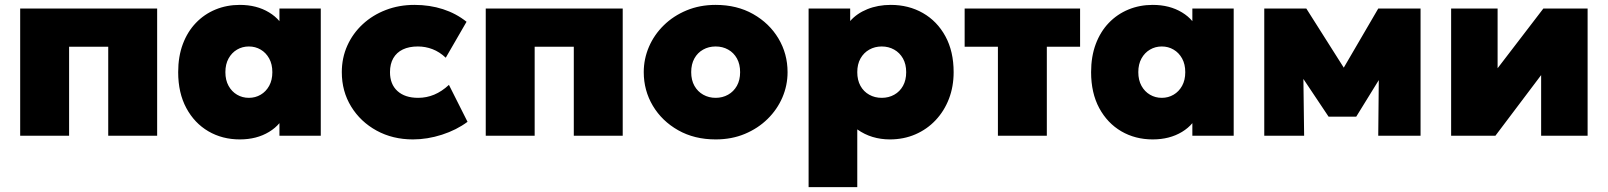

<svg xmlns="http://www.w3.org/2000/svg" viewBox="-20 -555 6574 785"><path d="M62.5 0V-520H622.5V0H422.5V-364H262.5V0Z M960.5 15Q889 15 832 -18.2Q775 -51.5 741.8 -113.2Q708.5 -175 708.5 -260Q708.5 -324 727.5 -374.8Q746.5 -425.5 780.8 -461.2Q815 -497 861 -516Q907 -535 960.5 -535Q1029.5 -535 1080.2 -504.2Q1131 -473.5 1149.5 -421L1122.5 -378V-520H1291.5V0H1122.5V-142L1149.5 -99Q1131 -46.5 1080.2 -15.8Q1029.5 15 960.5 15ZM997.5 -155Q1024 -155 1045.8 -167.8Q1067.5 -180.5 1080.5 -204Q1093.5 -227.5 1093.5 -260Q1093.5 -292.5 1080.5 -316Q1067.5 -339.5 1045.8 -352.2Q1024 -365 997.5 -365Q971 -365 949.2 -352.2Q927.5 -339.5 914.5 -316Q901.5 -292.5 901.5 -260Q901.5 -227.5 914.5 -204Q927.5 -180.5 949.2 -167.8Q971 -155 997.5 -155Z M1668.5 15Q1585.5 15 1519.8 -21Q1454 -57 1415.8 -119.2Q1377.5 -181.5 1377.5 -260Q1377.5 -318.5 1400 -368.5Q1422.5 -418.5 1463 -456Q1503.5 -493.5 1557.5 -514.2Q1611.5 -535 1674.5 -535Q1737 -535 1791 -517.5Q1845 -500 1887.5 -466L1802.5 -319Q1777 -343 1748.2 -354Q1719.5 -365 1688.5 -365Q1652.5 -365 1627 -352.8Q1601.5 -340.5 1588 -317Q1574.5 -293.5 1574.5 -260Q1574.5 -210.5 1605 -182.8Q1635.5 -155 1689.5 -155Q1724 -155 1755.2 -168Q1786.5 -181 1815.5 -208L1891.5 -57Q1846.5 -23.5 1786.8 -4.2Q1727 15 1668.5 15Z M1966 0V-520H2526V0H2326V-364H2166V0Z M2906 15Q2819 15 2752.8 -22.5Q2686.5 -60 2649.2 -122.5Q2612 -185 2612 -260Q2612 -314 2633.2 -363.5Q2654.5 -413 2693.8 -451.5Q2733 -490 2787 -512.5Q2841 -535 2906 -535Q2993 -535 3059.2 -497.5Q3125.5 -460 3162.8 -397.5Q3200 -335 3200 -260Q3200 -206 3178.8 -156.5Q3157.5 -107 3118.2 -68.5Q3079 -30 3025.2 -7.5Q2971.5 15 2906 15ZM2906 -155Q2934 -155 2956.8 -167.8Q2979.5 -180.5 2992.8 -204Q3006 -227.5 3006 -260Q3006 -292.5 2993 -316Q2980 -339.5 2957.2 -352.2Q2934.5 -365 2906 -365Q2877.5 -365 2854.8 -352.2Q2832 -339.5 2819 -316Q2806 -292.5 2806 -260Q2806 -227.5 2819.2 -204Q2832.5 -180.5 2855.2 -167.8Q2878 -155 2906 -155Z M3286 210V-520H3456V-469Q3483 -500 3526.2 -517.5Q3569.5 -535 3622 -535Q3695 -535 3753.2 -501.8Q3811.5 -468.5 3845.2 -406.8Q3879 -345 3879 -260Q3879 -201 3859.8 -151Q3840.5 -101 3805.5 -63.8Q3770.5 -26.5 3722.8 -5.8Q3675 15 3618 15Q3581.5 15 3548 5Q3514.5 -5 3485 -26V210ZM3585 -155Q3613.5 -155 3636.2 -167.8Q3659 -180.5 3672 -204Q3685 -227.5 3685 -260Q3685 -292.5 3671.8 -316Q3658.5 -339.5 3635.8 -352.2Q3613 -365 3585 -365Q3557 -365 3534.2 -352.2Q3511.5 -339.5 3498.2 -316Q3485 -292.5 3485 -260Q3485 -227.5 3498 -204Q3511 -180.5 3533.8 -167.8Q3556.5 -155 3585 -155Z M4060 0V-364H3924V-520H4396V-364H4260V0Z M4693 15Q4621.5 15 4564.5 -18.2Q4507.5 -51.5 4474.2 -113.2Q4441 -175 4441 -260Q4441 -324 4460 -374.8Q4479 -425.5 4513.2 -461.2Q4547.5 -497 4593.5 -516Q4639.5 -535 4693 -535Q4762 -535 4812.8 -504.2Q4863.5 -473.5 4882 -421L4855 -378V-520H5024V0H4855V-142L4882 -99Q4863.5 -46.5 4812.8 -15.8Q4762 15 4693 15ZM4730 -155Q4756.5 -155 4778.2 -167.8Q4800 -180.5 4813 -204Q4826 -227.5 4826 -260Q4826 -292.5 4813 -316Q4800 -339.5 4778.2 -352.2Q4756.5 -365 4730 -365Q4703.5 -365 4681.8 -352.2Q4660 -339.5 4647 -316Q4634 -292.5 4634 -260Q4634 -227.5 4647 -204Q4660 -180.5 4681.8 -167.8Q4703.5 -155 4730 -155Z M5149 0V-520H5318H5321L5518 -209L5433 -208L5615 -520H5788V0H5615L5618 -307L5657 -292L5525 -78H5412L5269 -292L5308 -307L5312 0Z M5913 0V-520H6103V-276L6290 -520H6471V0H6281V-248L6094 0Z"/></svg>

Font: Geologica Black
Style: Regular
Weight: 900
Designer: Sindre Bremnes, Frode Helland
Foundry: Monokrom Skriftforlag AS
Version: Version 1.010;gftools[0.9.28]